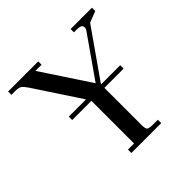

<svg xmlns="http://www.w3.org/2000/svg" viewBox="-177 -867 1032 1032"><g transform="rotate(-45 339.0 -351.0)"><path d="M22 -676.8V-702.1H251V-676.8H204.1L386.2 -400.9L550.8 -636.2Q557.1 -645.5 557.1 -653.8Q557.1 -666.5 548.1 -671.6Q539.1 -676.8 519 -676.8H497.1V-702.1H659.2V-676.8L595.2 -651.9L401.9 -376H547.9V-350.1H401.9V-65.9Q401.9 -41 408.9 -33.4Q416 -25.9 440.9 -25.9H483.9V0H256.8V-25.9H303.2V-350.1H157.2V-376H288.1L116.2 -637.2Q100.6 -660.2 89.4 -668.5Q78.1 -676.8 55.2 -676.8Z"/></g></svg>

Font: Dihjauti S
Style: Bold
Weight: 700
Designer: T. Christopher White
Version: Version 3.0.0